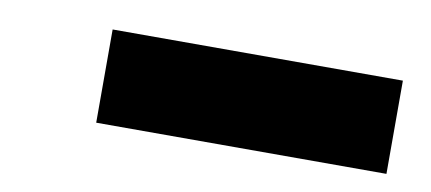

<svg xmlns="http://www.w3.org/2000/svg" viewBox="-31 -494 642 286"><g transform="rotate(10 290.0 -351.5)"><path d="M122 -422H561V-281H122Z"/></g></svg>

Font: Parkinsans
Style: Bold
Weight: 700
Designer: Red Stone, Indian Type Foundry
Foundry: Indian Type Foundry
Version: Version 1.000